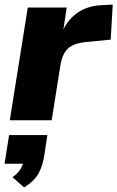

<svg xmlns="http://www.w3.org/2000/svg" viewBox="-28 -528 515 843"><path d="M15 0 94 -495H265L246 -371H239Q258 -429 303 -465Q348 -501 413 -505L467 -508L458 -354L345 -343Q310 -339 287.5 -327Q265 -315 253 -292Q241 -269 236 -234L199 0ZM78 295 27 250Q52 232 63 212.5Q74 193 78 171L110 191H-8L12 65H180L167 151Q160 198 142 232Q124 266 78 295Z"/></svg>

Font: Nunito Sans 11pt Black
Style: Italic
Weight: 900
Italic angle: -9°
Version: Version 3.101;gftools[0.9.27]